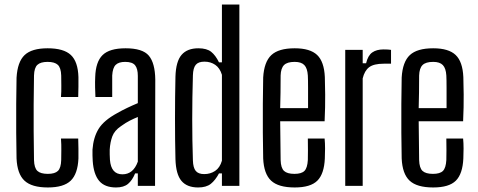

<svg xmlns="http://www.w3.org/2000/svg" viewBox="-20 -820 2107 847"><path d="M53 -121Q52 -171 51.5 -234.5Q51 -298 51.5 -362Q52 -426 53 -477Q57 -547 88.5 -577Q120 -607 190 -607Q261 -607 292.5 -577.5Q324 -548 326 -480Q326 -461 326 -437Q326 -413 325 -392H249Q251 -416 250.5 -443Q250 -470 250 -487Q249 -521 235 -534Q221 -547 190 -547Q159 -547 145 -534Q131 -521 130 -487Q129 -419 128.5 -359.5Q128 -300 128.5 -241Q129 -182 130 -114Q131 -79 145 -66Q159 -53 191 -53Q222 -53 235.5 -66Q249 -79 250 -114Q250 -133 250.5 -156.5Q251 -180 249 -209H325Q326 -189 326 -165Q326 -141 326 -121Q323 -53 292 -23Q261 7 191 7Q120 7 88 -23Q56 -53 53 -121Z M492 7Q442 7 417.5 -22Q393 -51 389 -110Q388 -122 388 -135Q388 -148 388 -160Q392 -214 415 -251.5Q438 -289 497 -321Q518 -333 541 -344Q564 -355 588 -365V-485Q588 -517 576 -532Q564 -547 532 -547Q504 -547 490.5 -534Q477 -521 475 -487Q475 -470 475 -441.5Q475 -413 475 -392H401Q400 -409 399.5 -434.5Q399 -460 400 -480Q402 -547 432.5 -577Q463 -607 534 -607Q609 -607 636.5 -574.5Q664 -542 665 -469L664 0H588V-55H576Q564 -25 545 -9Q526 7 492 7ZM520 -51Q568 -51 588 -107V-304Q571 -297 553 -288Q535 -279 513 -263Q485 -244 475.5 -218.5Q466 -193 464 -160Q464 -151 464 -139Q464 -127 465 -115Q470 -51 520 -51Z M959 -800H1036V0H959V-55H946Q930 -25 910 -9Q890 7 854 7Q805 7 780.5 -22Q756 -51 754 -118Q752 -199 752 -296Q752 -393 754 -482Q756 -549 781 -578Q806 -607 855 -607Q892 -607 911.5 -591.5Q931 -576 946 -545H959ZM881 -52Q908 -52 929 -66Q950 -80 959 -111V-490Q950 -520 929.5 -534Q909 -548 882 -548Q855 -548 843.5 -534Q832 -520 831 -488Q825 -287 831 -112Q832 -80 843.5 -66Q855 -52 881 -52Z M1338 -209H1412Q1414 -189 1414 -165Q1414 -141 1413 -121Q1410 -53 1380 -23Q1350 7 1280 7Q1208 7 1176 -23Q1144 -53 1141 -121Q1140 -171 1139.5 -234.5Q1139 -298 1139.5 -362Q1140 -426 1141 -478Q1145 -547 1177 -577Q1209 -607 1280 -607Q1348 -607 1379 -577.5Q1410 -548 1413 -480Q1414 -457 1414.5 -403Q1415 -349 1412 -285H1216Q1216 -244 1217 -203Q1218 -162 1218 -114Q1219 -79 1233 -66Q1247 -53 1279 -53Q1310 -53 1323 -66Q1336 -79 1338 -114Q1339 -150 1338 -209ZM1280 -547Q1247 -547 1233 -533Q1219 -519 1218 -487Q1218 -446 1217.5 -411.5Q1217 -377 1216 -343H1339Q1339 -393 1339 -431Q1339 -469 1338 -487Q1336 -519 1322.5 -533Q1309 -547 1280 -547Z M1503 0V-600H1580V-541H1595Q1603 -575 1622 -588.5Q1641 -602 1672 -602Q1693 -602 1705 -600V-539H1673Q1629 -539 1608.5 -523.5Q1588 -508 1580 -474V0Z M1949 -209H2023Q2025 -189 2025 -165Q2025 -141 2024 -121Q2021 -53 1991 -23Q1961 7 1891 7Q1819 7 1787 -23Q1755 -53 1752 -121Q1751 -171 1750.5 -234.5Q1750 -298 1750.5 -362Q1751 -426 1752 -478Q1756 -547 1788 -577Q1820 -607 1891 -607Q1959 -607 1990 -577.5Q2021 -548 2024 -480Q2025 -457 2025.5 -403Q2026 -349 2023 -285H1827Q1827 -244 1828 -203Q1829 -162 1829 -114Q1830 -79 1844 -66Q1858 -53 1890 -53Q1921 -53 1934 -66Q1947 -79 1949 -114Q1950 -150 1949 -209ZM1891 -547Q1858 -547 1844 -533Q1830 -519 1829 -487Q1829 -446 1828.5 -411.5Q1828 -377 1827 -343H1950Q1950 -393 1950 -431Q1950 -469 1949 -487Q1947 -519 1933.5 -533Q1920 -547 1891 -547Z"/></svg>

Font: Big Shoulders Display Medium
Style: Regular
Weight: 500
Designer: Patric King
Foundry: XO Type Co
Version: Version 1.000; ttfautohint (v1.8.2)